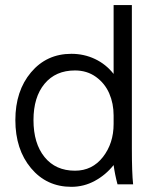

<svg xmlns="http://www.w3.org/2000/svg" viewBox="-20 -720 595 750"><path d="M423.8 -431.2V-700.2H495.1V-140.1Q495.1 -44.9 500 0H439Q428.7 -38.6 423.8 -75.2Q393.1 -36.6 350.3 -13.4Q307.6 9.8 258.8 9.8Q162.1 9.8 101.1 -63.2Q40 -136.2 40 -251Q40 -364.7 101.1 -437.3Q162.1 -509.8 258.8 -509.8Q308.1 -509.8 351.1 -489.5Q394 -469.2 423.8 -431.2ZM423.8 -235.8V-269Q423.8 -315.9 406.7 -355.2Q389.6 -394.5 354.7 -419.7Q319.8 -444.8 272.9 -444.8Q197.3 -444.8 154.1 -392.8Q110.8 -340.8 110.8 -251Q110.8 -159.7 154.1 -106.4Q197.3 -53.2 272.9 -53.2Q340.3 -53.2 382.1 -106.7Q423.8 -160.2 423.8 -235.8Z"/></svg>

Font: LT Superior
Style: Regular
Weight: 400
Designer: Daniel Lyons
Foundry: LyonsType
Version: Version 1.000